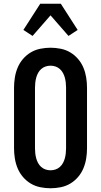

<svg xmlns="http://www.w3.org/2000/svg" viewBox="-20 -998 540 1026"><path d="M250 8Q223 8 195.5 2.5Q168 -3 144.5 -17Q121 -31 103 -52Q85 -73 74.5 -98Q64 -123 59.5 -150.5Q55 -178 55 -205V-530Q55 -557 59.5 -584.5Q64 -612 74.5 -637Q85 -662 103 -683Q121 -704 144.5 -718Q168 -732 195.5 -737.5Q223 -743 250 -743Q277 -743 304.5 -737.5Q332 -732 355.5 -718Q379 -704 397 -683Q415 -662 425.5 -637Q436 -612 440.5 -584.5Q445 -557 445 -530V-205Q445 -178 440.5 -150.5Q436 -123 425.5 -98Q415 -73 397 -52Q379 -31 355.5 -17Q332 -3 304.5 2.5Q277 8 250 8ZM250 -88Q264 -88 277 -92.5Q290 -97 300 -106Q310 -115 316.5 -127Q323 -139 326.5 -152Q330 -165 331.5 -178.5Q333 -192 333 -205V-530Q333 -543 331.5 -556.5Q330 -570 326.5 -583Q323 -596 316.5 -608Q310 -620 300 -629Q290 -638 277 -642.5Q264 -647 250 -647Q236 -647 223 -642.5Q210 -638 200 -629Q190 -620 183.5 -608Q177 -596 173.5 -583Q170 -570 168.5 -556.5Q167 -543 167 -530V-205Q167 -192 168.5 -178.5Q170 -165 173.5 -152Q177 -139 183.5 -127Q190 -115 200 -106Q210 -97 223 -92.5Q236 -88 250 -88ZM154 -806 105 -838 195 -978H305L350 -908L395 -838L346 -806L250 -916Z"/></svg>

Font: Iosevka Curly Slab
Style: Bold
Weight: 700
Monospace: yes
Designer: Belleve Invis
Foundry: Belleve Invis
Version: Version 22.1.2; ttfautohint (v1.8.4)